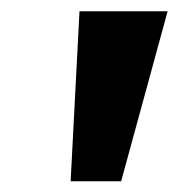

<svg xmlns="http://www.w3.org/2000/svg" viewBox="-20 -748 340 349"><path d="M108.4 -418.5 124.5 -727.5H284.7L200.2 -418.5Z"/></svg>

Font: Inter 16pt ExtraBold
Style: Italic
Weight: 800
Italic angle: -9.3988°
Version: Version 4.001;git-66647c0bb